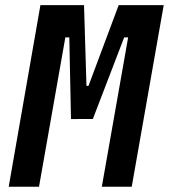

<svg xmlns="http://www.w3.org/2000/svg" viewBox="-20 -713 645 733"><path d="M13.2 0H128.9L229.5 -570.3H244.6L251 -258.3L298.8 -258.8H334.5L454.1 -570.3H469.2L368.7 0H482.9L605 -693.4H433.1L317.9 -385.3H310.1L300.8 -693.4H134.3Z"/></svg>

Font: Cascadia Code SemiBold
Style: Italic
Weight: 600
Italic angle: -10°
Monospace: yes
Designer: Aaron Bell
Foundry: Saja Typeworks
Version: Version 2404.023